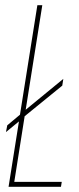

<svg xmlns="http://www.w3.org/2000/svg" viewBox="-20 -720 306 740"><path d="M13 0 53 -252 3 -211 8 -237 57 -278 124 -700H143L79 -297L224 -416L220 -390L75 -272L35 -19H218L215 0Z"/></svg>

Font: Georama Condensed Thin
Style: Italic
Weight: 100
Width: 3
Italic angle: -9°
Designer: Jean-Baptiste Levee
Foundry: Production Type
Version: Version 1.000